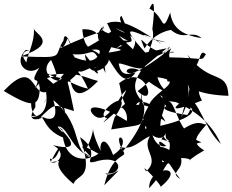

<svg xmlns="http://www.w3.org/2000/svg" viewBox="-113 -924 1236 1022"><path d="M635 -624C439 -807 553 -700 577 -707C344 -714 403 -754 469 -682C535 -847 517 -756 342 -668C342 -640 457 -691 405 -621C368 -579 298 -610 231 -643C339 -541 260 -674 260 -637C408 -617 362 -717 449 -535C432 -716 340 -594 325 -768C435 -774 392 -689 440 -787C434 -738 415 -767 209 -668C212 -703 212 -631 247 -719C300 -602 232 -794 225 -709C167 -620 245 -614 -1 -624C218 -701 55 -748 67 -778C78 -676 -12 -567 48 -569C-57 -672 94 -653 24 -658C-63 -571 79 -478 134 -621C0 -427 125 -545 73 -455C174 -578 237 -477 355 -452C271 -639 238 -554 118 -372C159 -462 310 -482 336 -610C236 -456 428 -625 390 -545C405 -529 441 -507 339 -635C359 -457 497 -600 460 -616C504 -556 546 -450 609 -538C530 -517 556 -589 637 -546C548 -417 682 -394 649 -328C535 -297 533 -455 521 -481C671 -602 728 -333 620 -439C788 -572 722 -577 661 -502C780 -416 812 -411 889 -423C813 -523 704 -423 773 -359C742 -345 779 -327 884 -312C945 -399 821 -363 858 -403C801 -422 749 -431 725 -513C887 -491 699 -441 676 -355C608 -241 699 -270 479 -235C515 -390 593 -483 541 -426C486 -339 439 -266 387 -310C338 -358 394 -385 562 -280C572 -346 505 -394 499 -301C626 -490 369 -318 457 -295C375 -210 589 -407 580 -392C586 -384 517 -334 624 -359C635 -384 654 -488 640 -398C718 -275 462 -48 546 -111C465 -255 614 -180 489 -99C442 -223 412 -156 424 -119C339 -284 427 -274 335 -111C447 -34 207 -222 411 -106C345 -57 220 -62 219 -236C233 -221 132 -304 260 -180C97 -220 131 -344 87 -283C192 -392 174 -362 281 -333C256 -451 263 -425 239 -518C80 -428 152 -471 234 -323C211 -458 187 -463 121 -521C304 -550 339 -508 409 -493C310 -390 273 -420 259 -509C194 -458 85 -536 159 -605C246 -408 105 -608 97 -509C81 -430 153 -399 99 -484C101 -353 73 -340 -93 -440C75 -616 50 -416 132 -434C159 -257 -12 -311 80 -307C19 -345 80 -520 75 -353C23 -277 84 -282 118 -301C84 -318 220 -228 171 -391C353 -240 247 -89 418 -75C266 -95 255 -252 196 -251C315 -138 264 -128 170 -151C269 -96 153 -19 153 -81C192 -46 241 -234 156 -60C265 -75 119 -78 278 55C300 -3 392 38 313 -194C446 -103 298 -35 414 -69C548 -100 541 13 448 -1C478 33 590 -89 442 62C492 -146 596 -64 523 -143C591 -118 640 -183 685 -199C638 -124 742 -81 665 -12C619 -76 763 77 740 72C894 -51 677 -46 681 78C827 -83 743 -96 847 29C784 -9 865 -13 851 -83C962 -80 822 -35 974 -124C895 -169 937 -203 999 -277C973 -230 970 -315 849 -228C744 -224 894 -133 746 -183C831 -295 747 -234 774 -183C823 -168 752 -21 749 -71C829 -22 858 -159 676 -145C814 -56 674 -229 772 -147C714 -129 668 -236 706 -298C618 -137 663 -366 768 -276C693 -428 534 -403 654 -286C542 -305 559 -401 688 -353C595 -257 740 -137 769 -215C742 -273 723 -96 959 -167C828 -214 829 -372 784 -386C960 -366 959 -304 740 -254C743 -343 795 -362 736 -419C760 -395 974 -360 1062 -158C971 -245 946 -395 882 -406C845 -268 833 -258 903 -417C746 -314 844 -343 962 -389C905 -489 1026 -488 876 -546C903 -369 898 -515 889 -399C906 -580 778 -425 1103 -414C1097 -557 1007 -469 885 -633C955 -492 935 -617 813 -536C982 -507 929 -684 983 -635C954 -594 990 -616 781 -619C806 -603 755 -644 778 -491C884 -480 727 -665 816 -647C674 -612 605 -793 656 -666C733 -792 873 -762 794 -767C868 -703 906 -768 960 -721C846 -739 804 -782 793 -857C745 -733 767 -835 683 -878C719 -961 705 -824 698 -769C719 -696 650 -624 682 -620C457 -865 657 -708 771 -699C560 -749 679 -754 745 -691C570 -811 514 -819 457 -801C548 -600 574 -720 501 -660C588 -751 627 -625 534 -839C494 -823 625 -699 501 -775C671 -700 586 -702 580 -599C768 -623 756 -643 788 -675C762 -610 757 -614 792 -676C700 -592 753 -543 798 -667C586 -501 535 -505 520 -580C506 -607 646 -531 659 -572L774 -667L551 -622L687 -632ZM514 -694C591 -750 403 -729 435 -785C311 -641 671 -676 465 -644L524 -762L456 -718Z"/></svg>

Font: CISF Camouflage Kit
Style: Mdz
Weight: 400
Designer: Robert Jablonski, Jasper
Foundry: Cannot Into Space Fonts
Version: Version 1.270